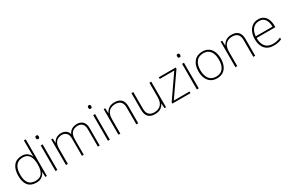

<svg xmlns="http://www.w3.org/2000/svg" viewBox="145 -2096 5152 3442"><g transform="rotate(-30 2720.5 -375.0)"><path d="M281 10Q170 10 114 -58Q58 -126 58 -257Q58 -394 118 -467Q178 -540 288 -540Q358 -540 401.5 -506.5Q445 -473 463 -425H466Q464 -454 463.5 -484.5Q463 -515 463 -544V-760H501V0H469L465 -105H463Q444 -58 400.5 -24Q357 10 281 10ZM284 -25Q381 -25 422 -86.5Q463 -148 463 -260V-266Q463 -382 421.5 -443.5Q380 -505 290 -505Q197 -505 147.5 -442Q98 -379 98 -256Q98 -141 144 -83Q190 -25 284 -25Z M698 -724Q717 -724 723.5 -714Q730 -704 730 -688Q730 -672 723.5 -662Q717 -652 698 -652Q682 -652 675 -662Q668 -672 668 -688Q668 -704 675 -714Q682 -724 698 -724ZM718 -530V0H679V-530Z M1433 -540Q1505 -540 1549.5 -496Q1594 -452 1594 -359V0H1556V-357Q1556 -434 1520.5 -469.5Q1485 -505 1430 -505Q1354 -505 1309 -461Q1264 -417 1264 -319V0H1226V-357Q1226 -434 1190.5 -469.5Q1155 -505 1100 -505Q1028 -505 981.5 -460Q935 -415 935 -315V0H896V-530H927L933 -438H936Q947 -464 968.5 -487Q990 -510 1023 -525Q1056 -540 1103 -540Q1159 -540 1198.5 -513Q1238 -486 1253 -434H1255Q1276 -483 1321 -511.5Q1366 -540 1433 -540Z M1784 -724Q1803 -724 1809.5 -714Q1816 -704 1816 -688Q1816 -672 1809.5 -662Q1803 -652 1784 -652Q1768 -652 1761 -662Q1754 -672 1754 -688Q1754 -704 1761 -714Q1768 -724 1784 -724ZM1804 -530V0H1765V-530Z M2209 -540Q2297 -540 2344.5 -493Q2392 -446 2392 -347V0H2353V-345Q2353 -428 2315 -466.5Q2277 -505 2206 -505Q2119 -505 2070 -453.5Q2021 -402 2021 -297V0H1982V-530H2013L2019 -426H2022Q2041 -471 2086.5 -505.5Q2132 -540 2209 -540Z M2967 -530V0H2935L2929 -103H2927Q2908 -58 2862.5 -24Q2817 10 2739 10Q2556 10 2556 -183V-530H2595V-187Q2595 -103 2633 -64Q2671 -25 2742 -25Q2829 -25 2878.5 -76Q2928 -127 2928 -232V-530Z M3473 0H3098V-25L3424 -496H3123V-530H3474V-504L3147 -34H3473Z M3624 -724Q3643 -724 3649.5 -714Q3656 -704 3656 -688Q3656 -672 3649.5 -662Q3643 -652 3624 -652Q3608 -652 3601 -662Q3594 -672 3594 -688Q3594 -704 3601 -714Q3608 -724 3624 -724ZM3644 -530V0H3605V-530Z M4255 -265Q4255 -185 4229.5 -123Q4204 -61 4152 -25.5Q4100 10 4022 10Q3947 10 3895.5 -25Q3844 -60 3817.5 -122Q3791 -184 3791 -265Q3791 -392 3853.5 -466Q3916 -540 4027 -540Q4106 -540 4156 -504Q4206 -468 4230.5 -406Q4255 -344 4255 -265ZM3831 -265Q3831 -158 3878 -91.5Q3925 -25 4022 -25Q4089 -25 4132 -55.5Q4175 -86 4195 -140Q4215 -194 4215 -265Q4215 -333 4196 -387Q4177 -441 4135.5 -473Q4094 -505 4027 -505Q3932 -505 3881.5 -441.5Q3831 -378 3831 -265Z M4630 -540Q4718 -540 4765.5 -493Q4813 -446 4813 -347V0H4774V-345Q4774 -428 4736 -466.5Q4698 -505 4627 -505Q4540 -505 4491 -453.5Q4442 -402 4442 -297V0H4403V-530H4434L4440 -426H4443Q4462 -471 4507.5 -505.5Q4553 -540 4630 -540Z M5184 -540Q5252 -540 5295.5 -507.5Q5339 -475 5360.5 -419.5Q5382 -364 5382 -294V-263H4994Q4993 -148 5045.5 -86.5Q5098 -25 5196 -25Q5245 -25 5280.5 -32.5Q5316 -40 5361 -61V-23Q5322 -6 5283.5 2Q5245 10 5195 10Q5114 10 5060.5 -24Q5007 -58 4980.5 -119Q4954 -180 4954 -260Q4954 -337 4980 -400.5Q5006 -464 5057 -502Q5108 -540 5184 -540ZM5184 -505Q5104 -505 5054 -451.5Q5004 -398 4995 -297H5342Q5342 -390 5303 -447.5Q5264 -505 5184 -505Z"/></g></svg>

Font: Noto Sans Lao Looped ExtraLight
Style: Regular
Weight: 200
Designer: Mark Frömberg, Ben Mitchell
Foundry: The Fontpad Ltd
Version: Version 1.002; ttfautohint (v1.8.4.7-5d5b)